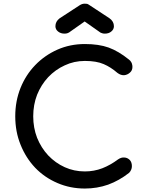

<svg xmlns="http://www.w3.org/2000/svg" viewBox="-20 -1035 817 1064"><path d="M450.2 9.8Q369.1 9.8 298.8 -20.5Q227.5 -50.8 174.8 -105.5Q123 -160.2 93.8 -233.4Q64.5 -305.7 64.5 -390.6Q64.5 -474.6 93.8 -547.9Q123 -620.1 174.8 -673.8Q227.5 -728.5 297.9 -759.8Q368.2 -791 450.2 -791Q527.3 -791 582 -771.5Q637.7 -751 694.3 -705.1Q702.1 -699.2 706.1 -692.4Q710.9 -685.5 711.9 -678.7Q713.9 -672.9 713.9 -664.1Q713.9 -644.5 700.2 -632.8Q686.5 -620.1 668 -618.2Q649.4 -617.2 630.9 -630.9Q593.8 -663.1 554.7 -679.7Q514.6 -697.3 450.2 -697.3Q390.6 -697.3 338.9 -672.9Q287.1 -649.4 247.1 -607.4Q208 -565.4 185.5 -509.8Q164.1 -454.1 164.1 -390.6Q164.1 -327.1 185.5 -271.5Q208 -215.8 247.1 -173.8Q287.1 -131.8 338.9 -108.4Q390.6 -85 450.2 -85Q501 -85 546.9 -102.5Q591.8 -120.1 633.8 -151.4Q652.3 -164.1 669.9 -162.1Q686.5 -161.1 699.2 -148.4Q710.9 -135.7 710.9 -114.3Q710.9 -103.5 707 -94.7Q703.1 -85 695.3 -77.1Q640.6 -34.2 579.1 -11.7Q517.6 9.8 450.2 9.8ZM337.9 -848.6Q316.4 -848.6 301.8 -860.4Q287.1 -872.1 287.1 -889.6Q287.1 -916 310.5 -933.6Q348.6 -958 422.9 -1006.8Q435.5 -1014.6 449.2 -1014.6Q457 -1014.6 462.9 -1013.7Q468.8 -1011.7 475.6 -1006.8Q512.7 -982.4 586.9 -933.6Q611.3 -916 611.3 -889.6Q611.3 -872.1 596.7 -860.4Q583 -848.6 560.5 -848.6Q550.8 -848.6 543.9 -851.6Q536.1 -853.5 528.3 -860.4Q502 -878.9 449.2 -916Q429.7 -902.3 370.1 -860.4Q356.4 -848.6 337.9 -848.6Z"/></svg>

Font: Abed
Style: Bold
Weight: 700
Designer: Johan Aakerlund
Version: Version 3.105